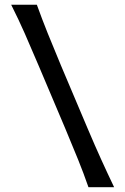

<svg xmlns="http://www.w3.org/2000/svg" viewBox="-20 -776 519 796"><path d="M346.7 0Q326.2 -59.1 303.7 -114.5Q281.2 -169.9 251 -242.2L140.6 -502.9Q107.9 -580.1 82.5 -637.7Q57.1 -695.3 26.4 -756.3H132.8Q154.8 -695.3 178 -637.7Q201.2 -580.1 232.4 -505.4L343.8 -242.2Q374.5 -169.9 399.7 -114.5Q424.8 -59.1 453.1 0Z"/></svg>

Font: Pinar Medium
Style: Regular
Weight: 500
Designer: Amin Abedi
Version: Version 3.000